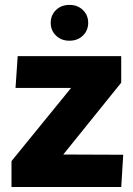

<svg xmlns="http://www.w3.org/2000/svg" viewBox="-20 -743 529 763"><path d="M25.7 -102.8 262.5 -393.5H41.7L50.3 -520H461.7V-414.5L231.5 -129L469.7 -128L461.8 0H25.7ZM256 -581.2Q223.3 -581.2 202.4 -601.7Q181.5 -622.2 181.5 -652.3Q181.5 -682.5 202.4 -703Q223.3 -723.5 256 -723.5Q288.7 -723.5 309.6 -703Q330.5 -682.5 330.5 -652.3Q330.5 -622.2 309.6 -601.7Q288.7 -581.2 256 -581.2Z"/></svg>

Font: Murecho Thin
Style: Regular
Weight: 100
Designer: Neil Summerour
Foundry: Positype
Version: Version 1.010